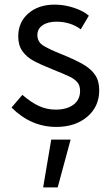

<svg xmlns="http://www.w3.org/2000/svg" viewBox="-20 -540 478 832"><path d="M30 -74 77 -129Q115 -96 149 -80.5Q183 -65 221 -65Q270 -65 298.5 -86.5Q327 -108 327 -146Q327 -169 315.5 -183Q304 -197 282.5 -207.5Q261 -218 211 -238Q156 -260 125.5 -276.5Q95 -293 77 -318.5Q59 -344 59 -382Q59 -444 103 -482Q147 -520 217 -520Q258 -520 299.5 -506.5Q341 -493 365 -472L330 -413Q285 -446 225 -446Q187 -446 164.5 -430.5Q142 -415 142 -388Q142 -360 164.5 -344.5Q187 -329 242 -307Q304 -282 339 -262Q374 -242 392 -215.5Q410 -189 410 -149Q410 -78 358 -34Q306 10 224 10Q114 10 30 -74ZM202 65H286L230 272H167Z"/></svg>

Font: Bellota Text
Style: Bold
Weight: 700
Designer: Kemie Guaida
Foundry: Kemie Guaida
Version: Version 4.001